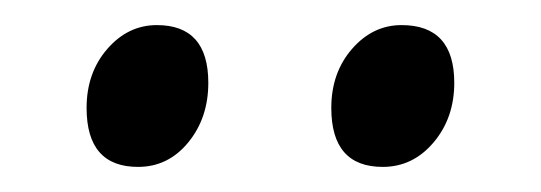

<svg xmlns="http://www.w3.org/2000/svg" viewBox="-20 -682 431 153"><path d="M146 -616Q146 -588 130 -568.5Q114 -549 90 -549Q49 -549 49 -596Q49 -624 65.5 -643Q82 -662 105 -662Q146 -662 146 -616ZM342 -616Q342 -588 325.5 -568.5Q309 -549 285 -549Q244 -549 244 -596Q244 -624 260.5 -643Q277 -662 300 -662Q342 -662 342 -616Z"/></svg>

Font: Kalpurush
Style: Regular
Weight: 400
Designer: Md. Tanbin Islam Siyam
Foundry: Tanbin Islam Siyam
Version: Version 0.258